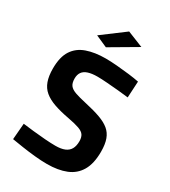

<svg xmlns="http://www.w3.org/2000/svg" viewBox="-218 -1005 992 1122"><g transform="rotate(30 278.0 -444.5)"><path d="M284 11Q246 11 201 6.5Q156 2 113.5 -4.5Q71 -11 41 -16L50 -125Q81 -121 122 -116.5Q163 -112 203.5 -109Q244 -106 274 -106Q312 -106 336 -116Q360 -126 371.5 -146.5Q383 -167 383 -199Q383 -225 372.5 -240.5Q362 -256 335 -265.5Q308 -275 260 -284Q200 -295 157.5 -310Q115 -325 88 -347.5Q61 -370 48.5 -405Q36 -440 36 -490Q36 -568 65 -612.5Q94 -657 148 -676Q202 -695 275 -695Q308 -695 350.5 -691.5Q393 -688 434.5 -683Q476 -678 505 -672L499 -562Q469 -566 429.5 -569.5Q390 -573 351.5 -576Q313 -579 286 -579Q249 -579 224 -571Q199 -563 187 -546Q175 -529 175 -503Q175 -473 187 -457Q199 -441 227.5 -431Q256 -421 306 -410Q365 -397 406.5 -382Q448 -367 473.5 -346Q499 -325 511 -292Q523 -259 523 -209Q523 -129 494.5 -80.5Q466 -32 412.5 -10.5Q359 11 284 11ZM242 -752 163 -787 314 -900 421 -857Z"/></g></svg>

Font: Cairo Play
Style: Bold
Weight: 700
Version: Version 3.119